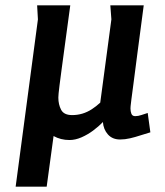

<svg xmlns="http://www.w3.org/2000/svg" viewBox="-20 -517 624 724"><path d="M245 -497Q233 -409 225 -349.5Q217 -290 212 -253Q207 -216 204.5 -195.5Q202 -175 201 -165Q200 -155 200 -149Q200 -123 210.5 -103Q221 -83 252 -83Q272 -83 290.5 -88.5Q309 -94 326 -105Q343 -116 358 -130L400 -444L396 -497H522Q507 -386 498 -315Q489 -244 483.5 -203Q478 -162 475.5 -142.5Q473 -123 472.5 -117Q472 -111 472 -108Q472 -97 475.5 -88Q479 -79 490 -79Q501 -79 514 -83.5Q527 -88 537 -91L547 -18Q529 -13 509.5 -6.5Q490 0 470.5 4.5Q451 9 433 9Q404 9 387 -10Q370 -29 368 -57Q352 -40 331 -24.5Q310 -9 287 1Q264 11 242 11Q209 11 182 -4L156 187H39L123 -444L120 -497Z"/></svg>

Font: Rosario Light
Style: Bold Italic
Weight: 700
Italic angle: -8.05°
Version: Version 1.101; ttfautohint (v1.8.1.43-b0c9)